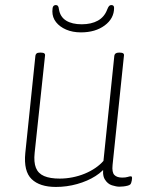

<svg xmlns="http://www.w3.org/2000/svg" viewBox="-20 -733 597 759"><path d="M201 6Q137 6 105 -25Q73 -56 80 -128L120 -513Q121 -519 125 -522Q129 -525 138 -525H142Q151 -525 155 -522Q159 -519 158 -513L117 -129Q113 -92 122 -69.5Q131 -47 154.5 -37Q178 -27 216 -27Q241 -27 266.5 -32Q292 -37 315 -46.5Q338 -56 357 -69Q376 -82 389 -97L432 -513Q434 -525 450 -525H454Q463 -525 467 -522Q471 -519 470 -513L425 -81Q422 -52 432 -41.5Q442 -31 463 -31Q477 -31 484.5 -33.5Q492 -36 497 -36Q500 -36 501 -34Q502 -32 502 -29Q502 -25 501 -19.5Q500 -14 498.5 -10Q497 -6 495 -4Q492 -1 484.5 1Q477 3 468 4Q459 5 452 5Q440 5 422.5 -0.5Q405 -6 394 -24.5Q383 -43 390 -81L405 -83Q389 -57 357.5 -37Q326 -17 285 -5.5Q244 6 201 6ZM300 -605Q267 -605 241.5 -616Q216 -627 201.5 -645.5Q187 -664 187 -688Q187 -703 190.5 -708Q194 -713 201 -713Q206 -713 209 -709.5Q212 -706 213 -696Q218 -666 241.5 -651.5Q265 -637 303 -637Q341 -637 367 -651.5Q393 -666 404 -696Q408 -706 411.5 -709.5Q415 -713 420 -713Q426 -713 428.5 -710Q431 -707 431 -702Q431 -660 394 -632.5Q357 -605 300 -605Z"/></svg>

Font: Asap Thin
Style: Italic
Weight: 250
Italic angle: -6°
Designer: Pablo Cosgaya
Foundry: Omnibus-Type
Version: Version 3.001